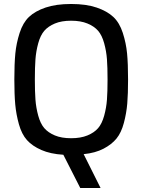

<svg xmlns="http://www.w3.org/2000/svg" viewBox="-20 -764 715 964"><path d="M383 180H485L400 10Q459 4 500 -17.5Q541 -39 565 -68.5Q589 -98 602 -147Q615 -196 619 -244.5Q623 -293 623 -365Q623 -444 618 -496Q613 -548 596.5 -599Q580 -650 549 -679Q518 -708 465.5 -726Q413 -744 337 -744Q261 -744 208.5 -726Q156 -708 125.5 -679Q95 -650 78.5 -598.5Q62 -547 57 -495.5Q52 -444 52 -365Q52 -290 56.5 -240Q61 -190 75 -140Q89 -90 115.5 -60.5Q142 -31 187.5 -11Q233 9 298 13ZM337 -70Q289 -70 255.5 -84Q222 -98 202.5 -120.5Q183 -143 172 -183Q161 -223 158 -263.5Q155 -304 155 -365Q155 -426 158 -466.5Q161 -507 172 -547Q183 -587 202.5 -609.5Q222 -632 255.5 -646Q289 -660 337 -660Q385 -660 419 -646Q453 -632 472.5 -609.5Q492 -587 503 -547Q514 -507 517 -466.5Q520 -426 520 -365Q520 -304 517 -263.5Q514 -223 503 -183Q492 -143 472.5 -120.5Q453 -98 419 -84Q385 -70 337 -70Z"/></svg>

Font: Glegoo
Style: Bold
Weight: 700
Version: Version 2.0.1; ttfautohint (v0.9) -r 48 -G 60